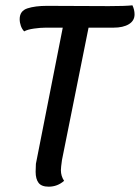

<svg xmlns="http://www.w3.org/2000/svg" viewBox="-20 -682 526 722"><path d="M486 -628Q486 -604 464.5 -591Q443 -578 407 -578H313L213 -80Q209 -52 209 -42Q209 -20 221 -2Q196 20 163 20Q136 20 125 5.5Q114 -9 114 -36L115 -66L216 -578H152Q132 -578 107.5 -574.5Q83 -571 71 -564Q63 -572 58.5 -584.5Q54 -597 54 -610Q54 -641 83 -650.5Q112 -660 157 -660L389 -659Q451 -659 478 -662Q486 -645 486 -628ZM115 -65V-66Z"/></svg>

Font: Sansita Light Italic
Style: Regular
Weight: 300
Italic angle: -11°
Designer: Pablo Cosgaya
Foundry: Omnibus-Type
Version: Version 1.006